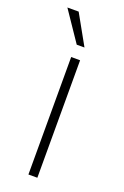

<svg xmlns="http://www.w3.org/2000/svg" viewBox="-135 -725 497 768"><g transform="rotate(20 113.0 -340.5)"><path d="M94 -500H132V0H94ZM12 -681H60L131 -554H98Z"/></g></svg>

Font: Sarabun Thin
Style: Regular
Weight: 250
Designer: Suppakit Chalermlarp | Katatrad Co.,Ltd.
Foundry: Cadson Demak Co.,Ltd.
Version: Version 1.000; ttfautohint (v1.6)